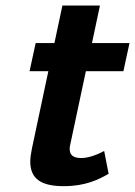

<svg xmlns="http://www.w3.org/2000/svg" viewBox="-20 -653 480 682"><path d="M93.3 -125C90 -107.5 87.5 -92.5 87.5 -79.2C87.5 -16.7 127.5 8.3 206.7 8.3C284.2 8.3 331.7 -15.8 365.8 -35.8L350 -116.7C330 -105.8 296.7 -91.7 269.2 -91.7C241.7 -91.7 227.5 -100.8 227.5 -124.2C227.5 -129.2 228.3 -135 230 -141.7L285 -400H418.3L440 -500H306.7L335 -633.3H201.7L173.3 -500H106.7L85 -400H151.7Z"/></svg>

Font: BoonHome
Style: Bold Oblique
Weight: 700
Italic angle: -12°
Designer: Sungsit Sawaiwan
Foundry: Sungsit Sawaiwan
Version: Version 0.2